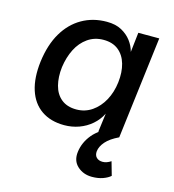

<svg xmlns="http://www.w3.org/2000/svg" viewBox="-109 -606 826 912"><g transform="rotate(15 304.5 -150.0)"><path d="M235 12Q168 12 122.5 -19.5Q77 -51 58 -110Q39 -169 49 -251Q60 -336 94.5 -394.5Q129 -453 183 -484Q237 -515 305 -515Q348 -515 377.5 -499Q407 -483 425.5 -458.5Q444 -434 451 -406L462 -503H565L503 0H400L412 -92Q396 -60 369 -36.5Q342 -13 307.5 -0.5Q273 12 235 12ZM271 -75Q314 -75 348 -98.5Q382 -122 403.5 -161.5Q425 -201 431 -251Q437 -302 425.5 -342Q414 -382 385.5 -405Q357 -428 312 -428Q268 -428 234.5 -404.5Q201 -381 181 -341.5Q161 -302 154 -252Q148 -202 158.5 -161.5Q169 -121 197.5 -98Q226 -75 271 -75ZM426 215Q383 215 354 188.5Q325 162 331 117Q337 70 369.5 30.5Q402 -9 473 -38L503 0Q461 20 440.5 43.5Q420 67 417 91Q415 111 426 122Q437 133 456.5 133Q476 133 497 119L516 186Q503 198 479.5 206.5Q456 215 426 215Z"/></g></svg>

Font: Inclusive Sans Medium
Style: Italic
Weight: 500
Italic angle: -7°
Designer: Olivia King
Foundry: Olivia King
Version: Version 2.004